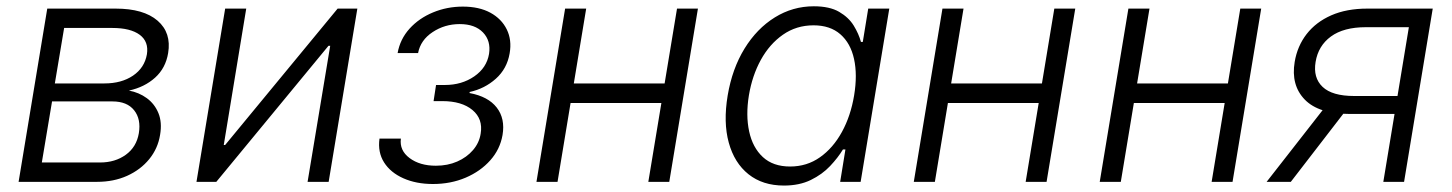

<svg xmlns="http://www.w3.org/2000/svg" viewBox="-20 -573 4574 605"><path d="M38.6 0 128.9 -545.9H344.2Q432.6 -545.9 476.6 -507.8Q520.5 -469.7 509.8 -405.8Q502 -358.4 468.8 -328.4Q435.5 -298.3 386.2 -287.6Q418 -281.7 442.6 -263.7Q467.3 -245.6 479.2 -216.6Q491.2 -187.5 484.4 -147.9Q477.5 -105 450.2 -71.5Q422.9 -38.1 380.6 -19Q338.4 0 285.6 0ZM111.8 -61H295.4Q342.8 -61 376.5 -85.4Q410.2 -109.9 417.5 -153.3Q424.8 -197.8 402.6 -225.6Q380.4 -253.4 334.5 -253.4H144ZM152.8 -310.1H309.1Q362.8 -310.1 399.2 -334.7Q435.5 -359.4 442.9 -401.9Q449.2 -441.9 420.2 -463.4Q391.1 -484.9 334 -484.9H182.1Z M1015.6 0H949.2L1020.5 -428.7H1015.1L661.6 0H599.1L689.5 -545.9H755.9L685.1 -116.2H689.5L1043.9 -545.9H1106Z M1344.2 6.8Q1291.5 6.8 1251 -11.2Q1210.4 -29.3 1190.2 -61.3Q1169.9 -93.3 1175.8 -136.2H1243.2Q1238.3 -99.1 1270.5 -75Q1302.7 -50.8 1353.5 -50.8Q1390.6 -50.8 1420.7 -64Q1450.7 -77.1 1470.5 -100.1Q1490.2 -123 1494.6 -151.9Q1502.4 -198.2 1468.8 -226.3Q1435.1 -254.4 1373.5 -254.4H1346.2L1354 -305.2H1381.8Q1435.1 -305.2 1474.4 -332.3Q1513.7 -359.4 1521 -403.3Q1527.3 -444.3 1502 -470.7Q1476.6 -497.1 1428.7 -497.1Q1381.3 -497.1 1343.3 -471.9Q1305.2 -446.8 1297.4 -405.8H1232.9Q1240.7 -449.7 1270.5 -482.7Q1300.3 -515.6 1344.5 -533.9Q1388.7 -552.2 1438.5 -552.2Q1489.7 -552.2 1525.1 -533Q1560.5 -513.7 1576.9 -480.2Q1593.3 -446.8 1585.9 -404.8Q1577.6 -356.4 1542.5 -325Q1507.3 -293.5 1460 -283.2L1459.5 -279.8Q1518.1 -269 1545.2 -234.1Q1572.3 -199.2 1563.5 -147.5Q1555.7 -102.5 1524.9 -67.9Q1494.1 -33.2 1447.3 -13.2Q1400.4 6.8 1344.2 6.8Z M2091.3 -310.1 2080.6 -248.5H1761.2L1771.5 -310.1ZM1827.1 -545.9 1736.8 0H1670.4L1760.7 -545.9ZM2179.2 -545.9 2088.9 0H2022.9L2113.3 -545.9Z M2450.2 11.7Q2383.3 11.7 2338.6 -23.9Q2293.9 -59.6 2276.4 -123.5Q2258.8 -187.5 2272.9 -272Q2287.1 -356.4 2325.9 -419.7Q2364.7 -482.9 2421.4 -518.1Q2478 -553.2 2544.4 -553.2Q2594.2 -553.2 2624.3 -535.6Q2654.3 -518.1 2670.2 -492.2Q2686 -466.3 2692.9 -440.9H2698.7L2715.8 -545.9H2782.2L2691.9 0H2627.4L2644 -102.1H2636.2Q2620.6 -76.2 2595.7 -49.8Q2570.8 -23.4 2534.9 -5.9Q2499 11.7 2450.2 11.7ZM2469.7 -48.3Q2522.5 -48.3 2563.7 -77.4Q2605 -106.4 2632.8 -157Q2660.6 -207.5 2671.4 -272.5Q2682.1 -337.4 2671.1 -387.2Q2660.2 -437 2627.9 -465.1Q2595.7 -493.2 2543.5 -493.2Q2489.3 -493.2 2447 -463.6Q2404.8 -434.1 2377.4 -384.3Q2350.1 -334.5 2339.8 -272.5Q2329.6 -210 2340.6 -158.9Q2351.6 -107.9 2383.8 -78.1Q2416 -48.3 2469.7 -48.3Z M3280.3 -310.1 3269.5 -248.5H2950.2L2960.4 -310.1ZM3016.1 -545.9 2925.8 0H2859.4L2949.7 -545.9ZM3368.2 -545.9 3277.8 0H3211.9L3302.2 -545.9Z M3866.2 -310.1 3855.5 -248.5H3536.1L3546.4 -310.1ZM3602.1 -545.9 3511.7 0H3445.3L3535.6 -545.9ZM3954.1 -545.9 3863.8 0H3797.9L3888.2 -545.9Z M4404.3 0H4338.9L4419.4 -487.3H4283.7Q4213.9 -487.3 4173.8 -458Q4133.8 -428.7 4125.5 -377.9Q4117.2 -328.1 4147.5 -299.3Q4177.7 -270.5 4247.1 -270.5H4412.1L4402.8 -213.9H4233.9Q4135.3 -213.9 4091.3 -259.3Q4047.4 -304.7 4059.6 -377.9Q4067.9 -427.7 4097.2 -465.6Q4126.5 -503.4 4174.8 -524.7Q4223.1 -545.9 4288.6 -545.9H4494.6ZM4047.4 0H3971.2L4164.6 -247.6H4238.3Z"/></svg>

Font: Inter Light
Style: Italic
Weight: 300
Italic angle: -9.3988°
Designer: Rasmus Andersson
Foundry: rsms
Version: Version 4.001;git-66647c0bb